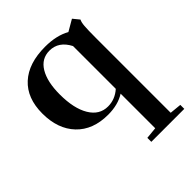

<svg xmlns="http://www.w3.org/2000/svg" viewBox="-195 -561 933 933"><g transform="rotate(-45 271.5 -95.0)"><path d="M303.7 252.9V225.6L363.8 219.7V-18.1Q316.9 11.7 249 11.7Q144.5 11.7 85.4 -50.5Q26.4 -112.8 26.4 -218.8Q26.4 -324.2 88.9 -381.6Q151.4 -439 265.6 -439Q342.8 -439 396 -409.2L454.1 -442.9L480.5 -410.6Q474.1 -398.9 472.2 -374.5Q470.2 -350.1 470.2 -293.5V219.7L530.3 225.6V252.9ZM276.9 -17.1Q325.2 -17.1 363.8 -51.3V-345.2Q330.1 -410.6 267.1 -410.6Q211.9 -410.6 181.9 -361.1Q151.9 -311.5 151.9 -224.6Q151.9 -127.9 185.1 -72.5Q218.3 -17.1 276.9 -17.1Z"/></g></svg>

Font: Elstob 14pt SemiBold
Style: Regular
Weight: 600
Designer: Peter S. Baker
Version: Version 1.015